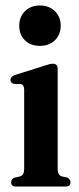

<svg xmlns="http://www.w3.org/2000/svg" viewBox="-20 -679 287 699"><path d="M125 -512Q91 -512 70.5 -532.5Q50 -553 50 -585Q50 -617.5 70.8 -638.2Q91.5 -659 125 -659Q159 -659 180 -638.2Q201 -617.5 201 -585.5Q201 -553 180 -532.5Q159 -512 125 -512ZM190 -428V-64Q190 -41.5 204.5 -37L225 -32.5Q236.5 -26.5 236.5 -15.5Q236.5 0 219.5 0H37.5Q20.5 0 20.5 -15.5Q20.5 -26.5 32 -32L53.5 -37Q68 -41.5 68 -64V-353Q68 -369.5 56 -373L30 -373.5Q18 -378 18 -388.5Q18 -399.5 34.5 -406L142.5 -440Q154.5 -444 160.8 -445.5Q167 -447 172.5 -447Q190 -447 190 -428Z"/></svg>

Font: Fraunces 144pt S050 SemiBold
Style: Regular
Weight: 600
Version: Version 1.000; ttfautohint (v1.8.3)